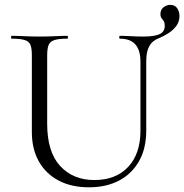

<svg xmlns="http://www.w3.org/2000/svg" viewBox="-20 -776 776 809"><path d="M596.2 -515.4V-226.2Q596.2 -150.4 565.9 -97Q535.6 -43.6 481.7 -15.2Q427.8 13.2 354.8 13.2Q281.4 13.2 227.5 -15Q173.6 -43.2 143.9 -95.5Q114.2 -147.8 114.2 -219.6V-544Q114.2 -573 108 -587.5Q101.8 -602 83.5 -607.5Q65.2 -613 28.8 -613Q26.6 -613 26.6 -619Q26.6 -625 28.8 -625Q53.2 -625 82.8 -623.5Q112.4 -622 146 -622Q180.8 -622 210.8 -623.5Q240.8 -625 263.4 -625Q266.4 -625 266.4 -619Q266.4 -613 263.4 -613Q227 -613 208.8 -607Q190.6 -601 184.7 -586Q178.8 -571 178.8 -542V-254.6Q178.8 -136 233.4 -76.7Q288 -17.4 377.4 -17.4Q468.2 -17.4 520 -72.7Q571.8 -128 571.8 -225.2V-515.4Q571.8 -564.4 550.5 -588.7Q529.2 -613 485.2 -613Q482.4 -613 482.4 -619Q482.4 -625 485.2 -625Q507.8 -625 531.9 -623.5Q556 -622 584.6 -622Q630.8 -622 652.5 -632.1Q674.2 -642.2 674.2 -667.2Q674.2 -680.4 669.9 -686.9Q665.6 -693.4 660.8 -699.5Q656 -705.6 656 -716.8Q656 -735.6 669.4 -745.6Q682.8 -755.6 697 -755.6Q717.2 -755.6 726.7 -741.1Q736.2 -726.6 736.2 -708.6Q736.2 -685 723.2 -667.2Q710.2 -649.4 689.9 -636.3Q669.6 -623.2 647.8 -614.4Q637.6 -610.8 625.7 -601.7Q613.8 -592.6 605 -572.8Q596.2 -553 596.2 -515.4Z"/></svg>

Font: Cormorant Light
Style: Regular
Weight: 300
Designer: Christian Thalmann (Catharsis Fonts)
Foundry: Catharsis Fonts
Version: Version 4.000